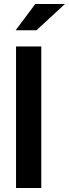

<svg xmlns="http://www.w3.org/2000/svg" viewBox="-20 -938 344 958"><path d="M156 -918H304L162 -787H58ZM60 0V-706H186V0Z"/></svg>

Font: Rosa Sans SemiBold
Style: Regular
Weight: 600
Designer: Pentagram / MCKL
Foundry: Pentagram / MCKL
Version: Version 1.005;September 16, 2019;FontCreator 11.5.0.2425 64-